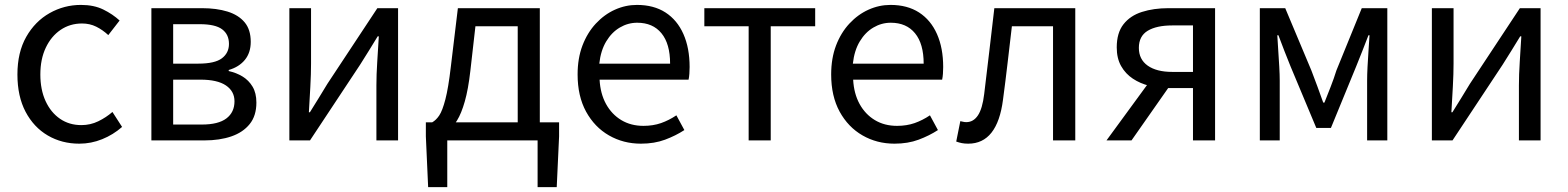

<svg xmlns="http://www.w3.org/2000/svg" viewBox="-20 -577 6443 789"><path d="M305.9 13.4Q233.9 13.4 176.3 -20.3Q118.7 -54 85.1 -117.6Q51.6 -181.2 51.6 -271Q51.6 -361.9 87.9 -425.7Q124.2 -489.4 183.9 -523.1Q243.5 -556.8 312.8 -556.8Q366 -556.8 404.6 -537.8Q443.1 -518.9 471.5 -492.7L425 -432.8Q401.8 -454.3 375.4 -467.4Q349.1 -480.5 317.1 -480.5Q267.7 -480.5 228.9 -454.2Q190.2 -427.8 168 -380.8Q145.8 -333.8 145.8 -271Q145.8 -208.7 167.2 -161.8Q188.7 -114.9 226.6 -88.9Q264.5 -62.9 314.3 -62.9Q351.7 -62.9 384 -78.7Q416.3 -94.4 442 -116.9L481.7 -55.4Q445.2 -23.3 399.9 -5Q354.6 13.4 305.9 13.4Z M602.1 0V-543.4H810.1Q869.9 -543.4 915.1 -529.4Q960.2 -515.4 985.3 -485.3Q1010.4 -455.3 1010.4 -405.2Q1010.4 -360.4 986.3 -331Q962.2 -301.6 919.9 -289.4V-285Q951 -278.2 976.6 -262.7Q1002.2 -247.1 1017.9 -220.9Q1033.6 -194.7 1033.6 -155.5Q1033.6 -101.3 1006.1 -67.2Q978.6 -33 930.7 -16.5Q882.8 0 819.7 0ZM691.6 -315.5H795Q862.9 -315.5 891.9 -337.5Q920.9 -359.5 920.9 -396.6Q920.9 -435.6 892.8 -456.6Q864.8 -477.6 801.1 -477.6H691.6ZM691.6 -65.2H809.4Q877.3 -65.2 910.4 -90.4Q943.6 -115.6 943.6 -160.8Q943.6 -202 908.4 -225.9Q873.2 -249.7 803.6 -249.7H691.6Z M1169.1 0V-543.4H1258.2V-316.1Q1258.2 -273.5 1255.3 -220.9Q1252.4 -168.3 1249.3 -115.7H1253.5Q1269.3 -141.1 1289.8 -174.2Q1310.4 -207.3 1325.2 -232.3L1530.7 -543.4H1615.8V0H1526.8V-226.7Q1526.8 -269.9 1530.2 -322.5Q1533.5 -375.1 1536.7 -427.7H1532.1Q1516.9 -402.7 1496.2 -369.2Q1475.6 -335.7 1459.8 -311.1L1253.9 0Z M1818 0V192.1H1739.4L1730 -16.5V-74.3H2277.5V-16.5L2267.8 192.1H2189.2V0ZM2107.5 -27.6V-469H1933.7L1912.8 -285.3Q1904.2 -210 1890.1 -160.5Q1876.1 -111 1858.1 -81.9Q1840.2 -52.8 1819.6 -39.1Q1799 -25.4 1777.5 -20.8L1756 -74.3Q1771.8 -83 1785 -102.5Q1798.1 -122 1810.2 -168.5Q1822.4 -214.9 1832.6 -302.5L1861.6 -543.4H2198.3V-27.6Z M2613.7 13.4Q2541.5 13.4 2482.4 -20.6Q2423.3 -54.6 2388.4 -118.2Q2353.6 -181.9 2353.6 -271Q2353.6 -337.5 2373.6 -390.1Q2393.7 -442.7 2428.5 -480.1Q2463.4 -517.6 2507 -537.2Q2550.6 -556.8 2597.4 -556.8Q2666.6 -556.8 2714.8 -525.7Q2763 -494.5 2788.4 -437.1Q2813.9 -379.7 2813.9 -301.7Q2813.9 -287.4 2812.9 -274.1Q2812 -260.7 2809.6 -249.7H2443.9Q2447 -192.4 2470.3 -149.8Q2493.7 -107.2 2533.1 -83.5Q2572.4 -59.8 2624.3 -59.8Q2663.8 -59.8 2696.5 -71.2Q2729.1 -82.7 2759.5 -103.1L2792.3 -42.5Q2756.8 -19.4 2713 -3Q2669.2 13.4 2613.7 13.4ZM2442.7 -315.5H2733.7Q2733.7 -397.1 2698.2 -440.3Q2662.8 -483.6 2598.5 -483.6Q2560.5 -483.6 2527.1 -463.9Q2493.7 -444.3 2471.2 -406.9Q2448.7 -369.6 2442.7 -315.5Z M3056.5 0V-469H2874.4V-543.4H3329.9V-469H3147.2V0Z M3655.7 13.4Q3583.5 13.4 3524.4 -20.6Q3465.3 -54.6 3430.4 -118.2Q3395.6 -181.9 3395.6 -271Q3395.6 -337.5 3415.6 -390.1Q3435.7 -442.7 3470.5 -480.1Q3505.4 -517.6 3549 -537.2Q3592.6 -556.8 3639.4 -556.8Q3708.6 -556.8 3756.8 -525.7Q3805 -494.5 3830.4 -437.1Q3855.9 -379.7 3855.9 -301.7Q3855.9 -287.4 3854.9 -274.1Q3854 -260.7 3851.6 -249.7H3485.9Q3489 -192.4 3512.3 -149.8Q3535.7 -107.2 3575.1 -83.5Q3614.4 -59.8 3666.3 -59.8Q3705.8 -59.8 3738.5 -71.2Q3771.1 -82.7 3801.5 -103.1L3834.3 -42.5Q3798.8 -19.4 3755 -3Q3711.2 13.4 3655.7 13.4ZM3484.7 -315.5H3775.7Q3775.7 -397.1 3740.2 -440.3Q3704.8 -483.6 3640.5 -483.6Q3602.5 -483.6 3569.1 -463.9Q3535.7 -444.3 3513.2 -406.9Q3490.7 -369.6 3484.7 -315.5Z M3958.8 13.4Q3943.6 13.4 3932.3 11.1Q3921 8.8 3909.5 4.7L3926.3 -79.1Q3932.1 -78.1 3937.9 -76.6Q3943.6 -75.1 3951 -75.1Q3980.1 -75.1 3998.7 -102.9Q4017.2 -130.6 4024.4 -190.5Q4035.4 -279 4045.5 -367.2Q4055.5 -455.5 4066.1 -543.4H4398.7V0H4307.3V-469H4138.2Q4129.3 -393.4 4120.6 -318.5Q4111.9 -243.6 4101.7 -167.3Q4090.1 -77.2 4054.4 -31.9Q4018.7 13.4 3958.8 13.4Z M4882.4 0V-215.2H4781.7Q4741.6 -215.2 4703.5 -224.4Q4665.4 -233.7 4635.1 -253.9Q4604.8 -274 4587 -305.7Q4569.1 -337.4 4569.1 -382.3Q4569.1 -442.1 4596.9 -477.4Q4624.6 -512.7 4672.7 -528Q4720.8 -543.4 4781.3 -543.4H4973.2V0ZM4797.2 -281.5H4882.4V-472.5H4797.2Q4732.9 -472.5 4696.4 -450.6Q4660 -428.6 4660 -380.3Q4660 -332.9 4696.4 -307.2Q4732.9 -281.5 4797.2 -281.5ZM4527 0 4718.4 -261.6 4794.3 -234.9 4629.8 0Z M5157.1 0V-543.4H5261.5L5368.8 -287.8Q5381.6 -253.8 5393.9 -221.2Q5406.1 -188.6 5417.6 -155.5H5422.6Q5435.6 -188.6 5448.5 -221.2Q5461.3 -253.8 5471.9 -287.8L5576 -543.4H5681V0H5598V-245.5Q5598 -269.7 5599.7 -302.7Q5601.4 -335.7 5603.8 -370.1Q5606.1 -404.5 5607.9 -432.2H5603.5Q5591.5 -400.3 5578.3 -367.3Q5565 -334.2 5553 -304L5449.3 -51.4H5389.1L5283.4 -304Q5271.4 -334.2 5258.1 -367.5Q5244.9 -400.7 5233.5 -432.2H5228.9Q5230.6 -404.5 5232.8 -370.1Q5235 -335.7 5237 -302.7Q5238.9 -269.7 5238.9 -245.5V0Z M5864.1 0V-543.4H5953.2V-316.1Q5953.2 -273.5 5950.3 -220.9Q5947.4 -168.3 5944.3 -115.7H5948.5Q5964.3 -141.1 5984.8 -174.2Q6005.4 -207.3 6020.2 -232.3L6225.7 -543.4H6310.8V0H6221.8V-226.7Q6221.8 -269.9 6225.2 -322.5Q6228.5 -375.1 6231.7 -427.7H6227.1Q6211.9 -402.7 6191.2 -369.2Q6170.6 -335.7 6154.8 -311.1L5948.9 0Z"/></svg>

Font: Noto Sans JP
Style: Regular
Weight: 100
Designer: Ryoko NISHIZUKA 西塚涼子 (kana, bopomofo & ideographs); Paul D. Hunt (Latin, Greek & Cyrillic); Sandoll Communications 산돌커뮤니
Foundry: Adobe
Version: Version 2.004;hotconv 1.0.118;makeotfexe 2.5.65603